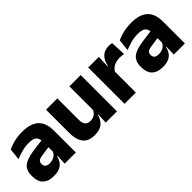

<svg xmlns="http://www.w3.org/2000/svg" viewBox="83 -1165 1838 1838"><g transform="rotate(-45 1002.0 -246.0)"><path d="M332.5 0 337 -123 333.5 -130.5V-284L332.5 -304Q332.5 -345 308.5 -364.5Q284.5 -384 228 -384Q178.5 -384 134 -371.5Q89.5 -359 50 -343L63 -461.5Q86.5 -472.5 115.8 -482.2Q145 -492 180.5 -498Q216 -504 256.5 -504Q321 -504 364.5 -489Q408 -474 434 -446.5Q460 -419 471.5 -380.8Q483 -342.5 483 -296.5V0ZM176 11.5Q102.5 11.5 64.5 -25.5Q26.5 -62.5 26.5 -131V-144.5Q26.5 -217 71.2 -251.8Q116 -286.5 213.5 -299L345.5 -316.5L354.5 -224.5L237.5 -207.5Q202 -203 187.5 -191Q173 -179 173 -155.5V-152Q173 -129.5 187.5 -116.2Q202 -103 234 -103Q262 -103 282.2 -111.5Q302.5 -120 315.5 -133.8Q328.5 -147.5 335 -164.5L356.5 -102.5H331.5Q323.5 -70.5 306.8 -44.5Q290 -18.5 258.5 -3.5Q227 11.5 176 11.5Z M724 -491.5V-202.5Q724 -175.5 731 -155.8Q738 -136 754.5 -125.2Q771 -114.5 799.5 -114.5Q823.5 -114.5 841.2 -123Q859 -131.5 871.2 -146Q883.5 -160.5 889.5 -178L913 -106.5H887Q879 -73.5 860.8 -46.5Q842.5 -19.5 810.8 -4Q779 11.5 729.5 11.5Q675 11.5 639.8 -9.8Q604.5 -31 587.8 -73Q571 -115 571 -178V-491.5ZM1040 -491.5V0H888L893 -123L887 -137V-491.5Z M1292 -276 1250 -369H1286Q1298 -430 1332.8 -464.8Q1367.5 -499.5 1431 -499.5Q1442 -499.5 1451.2 -498Q1460.5 -496.5 1469 -494.5L1476.5 -340Q1466 -343 1452 -344.2Q1438 -345.5 1423.5 -345.5Q1374.5 -345.5 1341 -327.2Q1307.5 -309 1292 -276ZM1142 0V-491.5H1286L1279.5 -334.5L1295 -332.5V0Z M1809 0 1813.5 -123 1810 -130.5V-284L1809 -304Q1809 -345 1785 -364.5Q1761 -384 1704.5 -384Q1655 -384 1610.5 -371.5Q1566 -359 1526.5 -343L1539.5 -461.5Q1563 -472.5 1592.2 -482.2Q1621.5 -492 1657 -498Q1692.5 -504 1733 -504Q1797.5 -504 1841 -489Q1884.5 -474 1910.5 -446.5Q1936.5 -419 1948 -380.8Q1959.5 -342.5 1959.5 -296.5V0ZM1652.5 11.5Q1579 11.5 1541 -25.5Q1503 -62.5 1503 -131V-144.5Q1503 -217 1547.8 -251.8Q1592.5 -286.5 1690 -299L1822 -316.5L1831 -224.5L1714 -207.5Q1678.5 -203 1664 -191Q1649.5 -179 1649.5 -155.5V-152Q1649.5 -129.5 1664 -116.2Q1678.5 -103 1710.5 -103Q1738.5 -103 1758.8 -111.5Q1779 -120 1792 -133.8Q1805 -147.5 1811.5 -164.5L1833 -102.5H1808Q1800 -70.5 1783.2 -44.5Q1766.5 -18.5 1735 -3.5Q1703.5 11.5 1652.5 11.5Z"/></g></svg>

Font: Anek Gujarati Medium
Style: Bold
Weight: 700
Version: Version 1.003